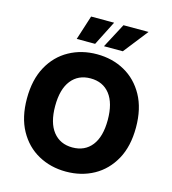

<svg xmlns="http://www.w3.org/2000/svg" viewBox="-135 -1062 1059 1181"><g transform="rotate(15 394.0 -471.5)"><path d="M394 9.8Q296.4 9.8 217.5 -33.7Q138.7 -77.1 92.8 -160.4Q46.9 -243.7 46.9 -363.3Q46.9 -483.4 92.8 -566.9Q138.7 -650.4 217.5 -693.8Q296.4 -737.3 394 -737.3Q492.2 -737.3 570.6 -693.8Q648.9 -650.4 695.1 -566.9Q741.2 -483.4 741.2 -363.3Q741.2 -243.2 695.1 -159.9Q648.9 -76.7 570.6 -33.4Q492.2 9.8 394 9.8ZM394 -144Q473.1 -144 517.3 -200.4Q561.5 -256.8 561.5 -363.3Q561.5 -470.2 517.3 -526.9Q473.1 -583.5 394 -583.5Q315.9 -583.5 271.2 -526.9Q226.6 -470.2 226.6 -363.3Q226.6 -256.8 271.2 -200.4Q315.9 -144 394 -144ZM541.5 -795.9H421.4L503.9 -951.7H663.6ZM365.2 -795.9H248L297.9 -951.7H444.3Z"/></g></svg>

Font: Inter Extra Bold
Style: Regular
Weight: 800
Designer: Rasmus Andersson
Foundry: rsms
Version: Version 4.000;git-3c8e0fc